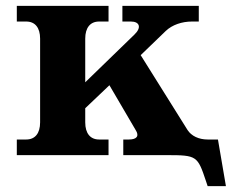

<svg xmlns="http://www.w3.org/2000/svg" viewBox="-20 -526 790 651"><path d="M616 -85 457 -339 542 -421C564 -442 597 -453 631 -453H654V-506H395V-453H424C453 -453 461 -433 436 -409L269 -247V-395C269 -432 286 -453 316 -453H348V-506H37V-453H69C99 -453 116 -432 116 -395V-111C116 -74 99 -53 69 -53H37V0H348V-53H316C286 -53 269 -74 269 -111V-159L351 -237L440 -85C453 -65 444 -53 417 -53H398V0H547C647 0 650 3 678 87L684 105H746L719 -53H705H684C654 -53 629 -65 616 -85Z"/></svg>

Font: LT Superior Serif ExtraBold
Style: Regular
Weight: 800
Designer: Daniel Lyons
Foundry: LyonsType
Version: Version 2.120;FEAKit 1.0